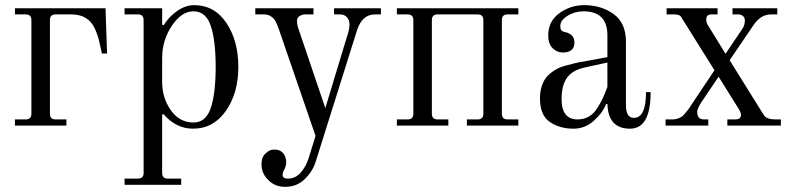

<svg xmlns="http://www.w3.org/2000/svg" viewBox="-20 -488 3092 746"><path d="M38 0V-24H80Q102 -24 102 -46V-410Q102 -432 80 -432H38V-456H390L396 -280H376L368 -316Q361 -352 346 -382Q320 -432 258 -432H196Q174 -432 174 -410V-46Q174 -24 196 -24H238V0Z M732 -12Q780 -12 799 -68.5Q818 -125 818 -228Q818 -331 799 -387.5Q780 -444 732 -444Q685 -444 647.5 -387.5Q610 -331 610 -262V-169Q610 -108 643.5 -60Q677 -12 732 -12ZM464 230V206H516Q538 206 538 184V-410Q538 -432 516 -432H464V-456H610V-392L616 -390Q636 -423 668.5 -445.5Q701 -468 734 -468Q813 -468 859.5 -399Q906 -330 906 -228Q906 -126 857.5 -57Q809 12 730 12Q664 12 615 -45L610 -42V184Q610 206 632 206H684V230Z M1088 238Q1049 238 1024 213Q996 187 996 150Q996 122 1012 108Q1027 93 1046 93Q1069 93 1080.5 107.5Q1092 122 1092 144Q1092 156 1084 172Q1078 182 1078 191Q1078 206 1098 206Q1128 206 1148.5 182.5Q1169 159 1179 127L1206 40L1064 -373Q1056 -395 1050.5 -405.5Q1045 -416 1033.5 -424Q1022 -432 1005 -432H972V-456H1198V-432H1166Q1154 -432 1144 -425.5Q1134 -419 1134 -408Q1134 -391 1140 -375L1244 -68L1327 -342Q1338 -373 1338 -393Q1338 -410 1328 -421Q1318 -432 1302 -432H1278V-456H1460V-432H1437Q1388 -432 1368 -373L1207 139Q1196 176 1165 207Q1134 238 1088 238Z M1522 0V-24H1564Q1586 -24 1586 -46V-410Q1586 -432 1564 -432H1522V-456H1994V-432H1952Q1930 -432 1930 -410V-46Q1930 -24 1952 -24H1994V0H1794V-24H1836Q1858 -24 1858 -46V-410Q1858 -432 1836 -432H1680Q1658 -432 1658 -410V-46Q1658 -24 1680 -24H1722V0Z M2340 -245 2253 -226Q2205 -216 2183.5 -186.5Q2162 -157 2162 -103Q2162 -24 2224 -24Q2249 -24 2268.5 -35.5Q2288 -47 2302 -70Q2316 -93 2323 -108.5Q2330 -124 2340 -150ZM2078 -106Q2078 -134 2086 -156.5Q2094 -179 2107 -192.5Q2120 -206 2137.5 -216.5Q2155 -227 2174 -232L2212 -242Q2231 -247 2248 -249L2340 -266V-351Q2340 -444 2247 -444Q2213 -444 2185 -426.5Q2157 -409 2157 -387Q2157 -377 2160 -372Q2163 -366 2173 -364Q2212 -356 2212 -323Q2212 -284 2166 -284Q2144 -284 2127 -301Q2110 -318 2110 -350Q2110 -405 2153 -436.5Q2196 -468 2250 -468Q2316 -468 2364 -433.5Q2412 -399 2412 -326V-80Q2412 -30 2443 -30Q2490 -30 2490 -130H2508Q2508 12 2428 12Q2343 12 2340 -84H2335Q2322 -50 2287.5 -19Q2253 12 2208 12Q2155 12 2116.5 -14Q2078 -40 2078 -106Z M2566 0V-24H2592Q2606 -24 2618 -29Q2630 -34 2637.5 -42.5Q2645 -51 2652.5 -60.5Q2660 -70 2665 -79L2756 -215L2634 -410Q2629 -417 2626.5 -422Q2624 -427 2617.5 -429.5Q2611 -432 2600 -432H2570V-456H2768V-432H2744Q2724 -432 2724 -412Q2724 -401 2730 -391L2799 -279L2865 -377Q2874 -390 2874 -409Q2874 -420 2866.5 -426Q2859 -432 2850 -432H2826V-456H3000V-432H2975Q2935 -432 2906 -388L2815 -254L2942 -50Q2948 -40 2952 -35.5Q2956 -31 2966 -27.5Q2976 -24 2991 -24H3014V0H2806V-24H2836Q2859 -24 2859 -41Q2859 -50 2852 -62L2772 -190L2704 -89Q2689 -65 2689 -54Q2689 -24 2714 -24H2732V0Z"/></svg>

Font: Old Standard TT
Style: Regular
Weight: 400
Designer: Alexey Kryukov <alexios@thessalonica.org.ru>
Version: Version 1.0